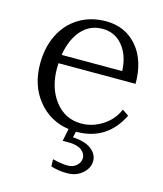

<svg xmlns="http://www.w3.org/2000/svg" viewBox="-110 -597 755 891"><g transform="rotate(15 268.0 -152.0)"><path d="M266.1 71.8H237.8L250 12.2Q158.7 -1 101.3 -71.8Q43.9 -142.6 43.9 -247.1Q43.9 -324.7 73.7 -385.7Q103.5 -446.8 159.7 -481.4Q215.8 -516.1 290 -516.1Q381.8 -516.1 439 -450.2Q496.1 -384.3 496.1 -271H126Q125 -263.2 125 -247.1Q125 -152.3 173.3 -90.1Q221.7 -27.8 299.8 -27.8Q352.1 -27.8 399.9 -57.9Q447.8 -87.9 470.2 -140.1L501 -119.1Q434.6 15.1 288.1 15.1H286.1L279.8 43.9Q338.9 46.9 368.9 70.3Q398.9 93.8 398.9 126Q398.9 159.7 369.6 185.8Q340.3 211.9 294.9 211.9Q254.9 211.9 217.8 200.2L216.8 166Q260.7 176.8 289.1 176.8Q315.9 176.8 332.5 161.1Q349.1 145.5 349.1 125Q349.1 103 328.1 87.4Q307.1 71.8 266.1 71.8ZM129.9 -312H420.9Q418 -385.7 380.6 -431.9Q343.3 -478 283.2 -478Q221.7 -478 182.1 -433.1Q142.6 -388.2 129.9 -312Z"/></g></svg>

Font: LT Superior Serif
Style: Regular
Weight: 400
Designer: Daniel Lyons
Foundry: LyonsType
Version: Version 2.120;FEAKit 1.0